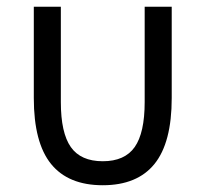

<svg xmlns="http://www.w3.org/2000/svg" viewBox="-20 -536 608 568"><path d="M80 -246V-516H160V-234Q160 -143 189.5 -101Q219 -59 284 -59Q349 -59 378.5 -101Q408 -143 408 -234V-516H488V-246Q488 -114 437 -51Q386 12 284 12Q182 12 131 -51Q80 -114 80 -246Z"/></svg>

Font: Anuphan
Style: Regular
Weight: 400
Designer: Mike Abbink, Paul van der Laan, Pieter van Rosmalen, Mint Tantisuwanna
Foundry: Bold Monday; Cadson Demak
Version: Version 3.002;hotconv 1.0.109;makeotfexe 2.5.65596